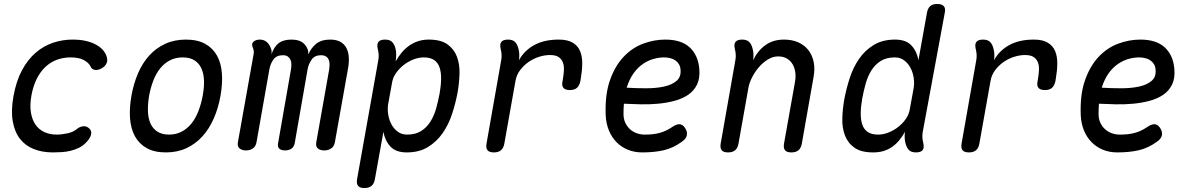

<svg xmlns="http://www.w3.org/2000/svg" viewBox="-20 -760 6040 970"><path d="M48 -274Q62 -351 91 -405Q120 -459 160 -493.5Q200 -528 248 -544Q296 -560 346 -560Q384 -560 412.5 -553.5Q441 -547 462 -536Q483 -525 496.5 -511Q510 -497 516 -482Q526 -459 519 -442Q512 -425 494 -415Q474 -404 458.5 -407Q443 -410 437 -425Q429 -442 404.5 -456Q380 -470 336 -470Q300 -470 267.5 -458Q235 -446 209.5 -422Q184 -398 166 -362.5Q148 -327 139 -279Q130 -230 136 -192.5Q142 -155 159.5 -130Q177 -105 204.5 -92.5Q232 -80 266 -80Q292 -80 321.5 -86.5Q351 -93 368 -108Q382 -120 400 -122Q418 -124 432 -110Q438 -104 440 -96.5Q442 -89 440 -80Q438 -71 431.5 -60.5Q425 -50 413 -38Q397 -22 377 -12.5Q357 -3 336 2Q315 7 292.5 8.5Q270 10 248 10Q193 10 150.5 -7Q108 -24 81 -58.5Q54 -93 44.5 -147Q35 -201 48 -274Z M818 10Q760 10 721.5 -11.5Q683 -33 662 -71Q641 -109 637 -161.5Q633 -214 644 -276Q655 -338 677.5 -390Q700 -442 734 -479.5Q768 -517 814.5 -538.5Q861 -560 919 -560Q978 -560 1016.5 -538.5Q1055 -517 1076 -479.5Q1097 -442 1101 -390Q1105 -338 1094 -276Q1083 -214 1060 -161.5Q1037 -109 1002.5 -71Q968 -33 922 -11.5Q876 10 818 10ZM834 -80Q869 -80 897 -94.5Q925 -109 946 -134.5Q967 -160 981.5 -196.5Q996 -233 1004 -276Q1012 -319 1010.5 -354.5Q1009 -390 997 -415.5Q985 -441 962 -455.5Q939 -470 903 -470Q867 -470 839 -455.5Q811 -441 790 -415.5Q769 -390 755 -354Q741 -318 733 -275Q726 -232 727.5 -196Q729 -160 741 -134.5Q753 -109 776 -94.5Q799 -80 834 -80Z M1223 0Q1203 0 1190.5 -10Q1178 -20 1182 -42L1261 -485Q1263 -494 1262 -502.5Q1261 -511 1257 -520Q1249 -539 1261 -549.5Q1273 -560 1292 -560Q1312 -560 1325.5 -549.5Q1339 -539 1347 -520Q1351 -511 1352 -502.5Q1353 -494 1351 -485Q1365 -525 1388.5 -542.5Q1412 -560 1453 -560Q1496 -560 1517.5 -537.5Q1539 -515 1538 -485Q1551 -517 1577 -538.5Q1603 -560 1648 -560Q1679 -560 1699 -549Q1719 -538 1729.5 -518.5Q1740 -499 1742 -473.5Q1744 -448 1739 -418L1672 -42Q1668 -20 1653 -10Q1638 0 1618 0Q1598 0 1586 -10Q1574 -20 1578 -42L1643 -409Q1645 -423 1645 -435.5Q1645 -448 1640.5 -458.5Q1636 -469 1626.5 -475Q1617 -481 1601 -481Q1570 -481 1554.5 -459Q1539 -437 1534 -410L1469 -37Q1465 -17 1451.5 -8.5Q1438 0 1420 0Q1402 0 1391.5 -8.5Q1381 -17 1385 -37L1450 -409Q1452 -422 1452 -435Q1452 -448 1447.5 -458Q1443 -468 1434 -474.5Q1425 -481 1409 -481Q1377 -481 1361.5 -459.5Q1346 -438 1341 -410L1276 -42Q1272 -20 1257.5 -10Q1243 0 1223 0Z M1979 -450Q1993 -475 2010 -495Q2027 -515 2047.5 -529.5Q2068 -544 2092.5 -552Q2117 -560 2146 -560Q2207 -560 2240.5 -536Q2274 -512 2288.5 -473.5Q2303 -435 2301.5 -388Q2300 -341 2292 -294Q2282 -240 2264.5 -186Q2247 -132 2217 -88.5Q2187 -45 2142.5 -17.5Q2098 10 2035 10Q1980 10 1952.5 -19.5Q1925 -49 1917 -94L1874 145Q1870 168 1857 179Q1844 190 1821 190Q1798 190 1789 179Q1780 168 1784 145L1891 -455Q1894 -470 1893 -485Q1892 -500 1888 -515Q1883 -538 1892.5 -549Q1902 -560 1925 -560Q1948 -560 1960 -549Q1972 -538 1978 -515Q1982 -501 1981.5 -482.5Q1981 -464 1979 -450ZM2121 -470Q2094 -470 2067 -459Q2040 -448 2018 -430.5Q1996 -413 1980.5 -390.5Q1965 -368 1961 -344L1941 -234Q1937 -210 1941 -183Q1945 -156 1957 -133Q1969 -110 1989 -95Q2009 -80 2036 -80Q2079 -80 2107.5 -98Q2136 -116 2154.5 -145.5Q2173 -175 2183.5 -212.5Q2194 -250 2201 -288Q2208 -327 2208.5 -360.5Q2209 -394 2201 -418.5Q2193 -443 2173.5 -456.5Q2154 -470 2121 -470Z M2475 10Q2452 10 2443 -1Q2434 -12 2438 -35L2512 -455Q2515 -470 2514 -485Q2513 -500 2509 -515Q2504 -538 2513.5 -549Q2523 -560 2546 -560Q2569 -560 2581 -549Q2593 -538 2599 -515Q2603 -501 2603.5 -485.5Q2604 -470 2602 -456Q2628 -504 2678.5 -532Q2729 -560 2803 -560Q2848 -560 2874 -544Q2900 -528 2911 -501Q2922 -474 2921.5 -438Q2921 -402 2914 -362L2912 -350Q2907 -327 2894.5 -316Q2882 -305 2859 -305Q2836 -305 2826.5 -316Q2817 -327 2822 -350L2824 -362Q2828 -385 2829 -406.5Q2830 -428 2823.5 -445Q2817 -462 2802 -472Q2787 -482 2758 -482Q2732 -482 2703.5 -473Q2675 -464 2650.5 -447Q2626 -430 2607.5 -405.5Q2589 -381 2584 -350L2528 -35Q2524 -12 2511 -1Q2498 10 2475 10Z M3440 -115Q3454 -95 3450 -76.5Q3446 -58 3425 -44Q3381 -12 3333.5 -1Q3286 10 3225 10Q3185 10 3152 -3.5Q3119 -17 3094.5 -42Q3070 -67 3056 -101.5Q3042 -136 3040 -178Q3036 -282 3061.5 -354.5Q3087 -427 3130.5 -473Q3174 -519 3229.5 -539.5Q3285 -560 3341 -560Q3422 -560 3464.5 -520.5Q3507 -481 3513 -412Q3517 -365 3501.5 -333Q3486 -301 3456.5 -281Q3427 -261 3387.5 -250.5Q3348 -240 3304.5 -236Q3261 -232 3216.5 -233Q3172 -234 3132 -236Q3131 -224 3130.5 -211Q3130 -198 3130 -184Q3130 -159 3139 -140Q3148 -121 3162.5 -107.5Q3177 -94 3196.5 -87Q3216 -80 3237 -80Q3260 -80 3278 -82Q3296 -84 3312.5 -88.5Q3329 -93 3344 -100Q3359 -107 3374 -117Q3397 -133 3412.5 -132.5Q3428 -132 3440 -115ZM3146 -317Q3194 -314 3244 -314Q3294 -314 3334 -322.5Q3374 -331 3398 -351.5Q3422 -372 3418 -409Q3417 -424 3410 -435.5Q3403 -447 3392.5 -454.5Q3382 -462 3367 -466Q3352 -470 3334 -470Q3310 -470 3282.5 -462.5Q3255 -455 3229 -437.5Q3203 -420 3181.5 -390.5Q3160 -361 3146 -317Z M3729 -560Q3752 -560 3764 -549Q3776 -538 3782 -515Q3786 -501 3786.5 -485.5Q3787 -470 3785 -456Q3808 -504 3847 -532Q3886 -560 3941 -560Q3981 -560 4012 -546.5Q4043 -533 4063 -508Q4083 -483 4090.5 -448Q4098 -413 4090 -370L4031 -35Q4027 -12 4014 -1Q4001 10 3978 10Q3955 10 3946 -1Q3937 -12 3941 -35L3996 -344Q4001 -370 3998 -393.5Q3995 -417 3984.5 -435Q3974 -453 3956 -464Q3938 -475 3911 -475Q3884 -475 3858.5 -459Q3833 -443 3813 -419.5Q3793 -396 3779 -368Q3765 -340 3761 -316L3711 -35Q3707 -12 3694 -1Q3681 10 3658 10Q3635 10 3626 -1Q3617 -12 3621 -35L3695 -455Q3698 -470 3697 -485Q3696 -500 3692 -515Q3687 -538 3696.5 -549Q3706 -560 3729 -560Z M4642 -95Q4639 -80 4640 -65Q4641 -50 4645 -35Q4650 -12 4640.5 -1Q4631 10 4608 10Q4585 10 4573 -1Q4561 -12 4555 -35Q4551 -49 4550.5 -64.5Q4550 -80 4552 -94Q4538 -69 4522 -50Q4506 -31 4486.5 -17.5Q4467 -4 4443.5 3Q4420 10 4391 10Q4330 10 4296.5 -14Q4263 -38 4248.5 -76.5Q4234 -115 4235.5 -162.5Q4237 -210 4245 -256Q4255 -310 4272.5 -364.5Q4290 -419 4320 -462.5Q4350 -506 4394.5 -533Q4439 -560 4502 -560Q4557 -560 4584.5 -530.5Q4612 -501 4620 -456L4663 -695Q4667 -718 4679.5 -729Q4692 -740 4715 -740Q4738 -740 4748 -729Q4758 -718 4753 -695ZM4416 -80Q4443 -80 4470 -91Q4497 -102 4519 -119.5Q4541 -137 4556.5 -159.5Q4572 -182 4576 -206L4596 -316Q4600 -340 4596 -367Q4592 -394 4580 -417Q4568 -440 4548 -455Q4528 -470 4501 -470Q4458 -470 4429.5 -452Q4401 -434 4382.5 -404.5Q4364 -375 4353.5 -337.5Q4343 -300 4336 -262Q4329 -223 4328.5 -189.5Q4328 -156 4336 -131.5Q4344 -107 4363.5 -93.5Q4383 -80 4416 -80Z M4875 10Q4852 10 4843 -1Q4834 -12 4838 -35L4912 -455Q4915 -470 4914 -485Q4913 -500 4909 -515Q4904 -538 4913.5 -549Q4923 -560 4946 -560Q4969 -560 4981 -549Q4993 -538 4999 -515Q5003 -501 5003.5 -485.5Q5004 -470 5002 -456Q5028 -504 5078.5 -532Q5129 -560 5203 -560Q5248 -560 5274 -544Q5300 -528 5311 -501Q5322 -474 5321.5 -438Q5321 -402 5314 -362L5312 -350Q5307 -327 5294.5 -316Q5282 -305 5259 -305Q5236 -305 5226.5 -316Q5217 -327 5222 -350L5224 -362Q5228 -385 5229 -406.5Q5230 -428 5223.5 -445Q5217 -462 5202 -472Q5187 -482 5158 -482Q5132 -482 5103.5 -473Q5075 -464 5050.5 -447Q5026 -430 5007.5 -405.5Q4989 -381 4984 -350L4928 -35Q4924 -12 4911 -1Q4898 10 4875 10Z M5840 -115Q5854 -95 5850 -76.5Q5846 -58 5825 -44Q5781 -12 5733.5 -1Q5686 10 5625 10Q5585 10 5552 -3.5Q5519 -17 5494.5 -42Q5470 -67 5456 -101.5Q5442 -136 5440 -178Q5436 -282 5461.5 -354.5Q5487 -427 5530.5 -473Q5574 -519 5629.5 -539.5Q5685 -560 5741 -560Q5822 -560 5864.5 -520.5Q5907 -481 5913 -412Q5917 -365 5901.5 -333Q5886 -301 5856.5 -281Q5827 -261 5787.5 -250.5Q5748 -240 5704.5 -236Q5661 -232 5616.5 -233Q5572 -234 5532 -236Q5531 -224 5530.5 -211Q5530 -198 5530 -184Q5530 -159 5539 -140Q5548 -121 5562.5 -107.5Q5577 -94 5596.5 -87Q5616 -80 5637 -80Q5660 -80 5678 -82Q5696 -84 5712.5 -88.5Q5729 -93 5744 -100Q5759 -107 5774 -117Q5797 -133 5812.5 -132.5Q5828 -132 5840 -115ZM5546 -317Q5594 -314 5644 -314Q5694 -314 5734 -322.5Q5774 -331 5798 -351.5Q5822 -372 5818 -409Q5817 -424 5810 -435.5Q5803 -447 5792.5 -454.5Q5782 -462 5767 -466Q5752 -470 5734 -470Q5710 -470 5682.5 -462.5Q5655 -455 5629 -437.5Q5603 -420 5581.5 -390.5Q5560 -361 5546 -317Z"/></svg>

Font: Maple Mono Normal NL
Style: Italic
Weight: 400
Italic angle: -10°
Monospace: yes
Designer: subframe7536
Version: Version 7.000